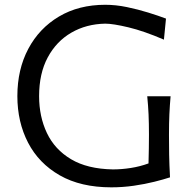

<svg xmlns="http://www.w3.org/2000/svg" viewBox="-20 -784 810 815"><path d="M610.4 -90.3Q611.3 -125 611.8 -154.3Q612.3 -183.6 612.3 -211.9Q612.3 -261.2 610.6 -298.8Q608.9 -336.4 605 -375.5H704.1Q700.7 -336.4 699 -298.8Q697.3 -261.2 697.3 -211.9Q697.3 -170.4 698 -128.2Q698.7 -85.9 701.7 -31.2Q675.3 -22.5 635.3 -12.5Q595.2 -2.4 548.1 4.4Q501 11.2 452.6 11.2Q322.8 11.2 233.6 -39.8Q144.5 -90.8 99.1 -178.5Q53.7 -266.1 53.7 -376Q53.7 -489.3 100.1 -576.7Q146.5 -664.1 230.5 -713.9Q314.5 -763.7 426.8 -763.7Q471.7 -763.7 518.8 -753.9Q565.9 -744.1 609.1 -730.7Q652.3 -717.3 684.6 -705.1L675.8 -615.7Q590.8 -652.3 525.1 -668Q459.5 -683.6 426.8 -683.6Q346.2 -682.1 282.7 -645.3Q219.2 -608.4 182.6 -540.3Q146 -472.2 146 -376Q146 -289.1 179.2 -219.2Q212.4 -149.4 281.5 -108.2Q350.6 -66.9 459 -64.9Q496.1 -64.9 535.2 -71Q574.2 -77.1 610.4 -90.3Z"/></svg>

Font: Pinar DS2-Regular
Style: Regular
Weight: 400
Designer: Amin Abedi
Version: Version 2.000